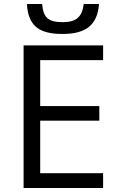

<svg xmlns="http://www.w3.org/2000/svg" viewBox="-20 -941 596 961"><path d="M190.9 -920.9C196.8 -853 221.2 -830.1 294.9 -830.1C361.8 -830.1 391.6 -856.9 398.9 -920.9H475.6C467.8 -817.9 412.6 -771 293 -771C172.4 -771 121.1 -814 114.7 -920.9ZM181.2 -74.2H496.1V0H98.1V-713.9H496.1V-640.1H181.2V-410.2H477.1V-336.9H181.2Z"/></svg>

Font: OpenSansEmoji
Style: Regular
Weight: 400
Foundry: MorbZ
Version: Version 1.000;PS 001.000;hotconv 1.0.70;makeotf.lib2.5.58329